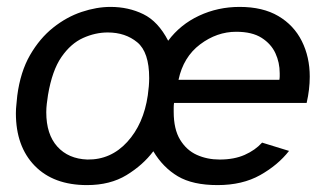

<svg xmlns="http://www.w3.org/2000/svg" viewBox="-20 -524 950 556"><path d="M232 12Q135 12 80.5 -44Q26 -100 26 -196Q26 -209 27.5 -221.5Q29 -234 30 -247Q39 -316 67 -364.5Q95 -413 134 -444Q173 -475 216.5 -489.5Q260 -504 300 -504Q352 -504 395 -483Q438 -462 467 -406Q502 -453 556.5 -478.5Q611 -504 674 -504Q741 -504 786 -477.5Q831 -451 854 -405Q877 -359 877 -302Q877 -265 868 -226H484Q483 -219 483 -212.5Q483 -206 483 -200Q483 -150 501.5 -119.5Q520 -89 550 -75.5Q580 -62 616 -62Q658 -62 688.5 -75.5Q719 -89 739 -111L817 -87Q785 -46 733.5 -17Q682 12 610 12Q538 12 495 -13.5Q452 -39 424 -86Q394 -46 346.5 -17Q299 12 232 12ZM497 -293H789Q790 -298 790 -303Q790 -308 790 -312Q790 -343 777.5 -370Q765 -397 737.5 -414.5Q710 -432 664 -432Q608 -432 559.5 -395.5Q511 -359 497 -293ZM233 -62Q301 -61 348.5 -113Q396 -165 408 -248Q410 -262 411 -274.5Q412 -287 412 -298Q412 -373 377.5 -401.5Q343 -430 292 -430Q256 -430 220.5 -414Q185 -398 158 -359Q131 -320 119 -249Q117 -236 115.5 -223.5Q114 -211 114 -199Q114 -135 146 -99.5Q178 -64 233 -62Z"/></svg>

Font: Atkinson Hyperlegible
Style: Italic
Weight: 400
Italic angle: -12°
Designer: Elliott Scott, Megan Eiswerth, Linus Boman, Theodore Petrosky
Foundry: Braille Institute
Version: Version 1.006; ttfautohint (v1.8.3)